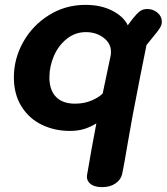

<svg xmlns="http://www.w3.org/2000/svg" viewBox="-20 -532 685 789"><path d="M645 -443Q645 -432 640 -422.5Q635 -413 625 -400Q600 -370 582 -347Q560 -240 525 -57L503 67Q491 140 482 183Q477 206 455 221.5Q433 237 399 237Q367 237 350.5 222.5Q334 208 338 186Q357 73 376 -25Q352 -10 326 -2Q300 6 267 6Q204 6 151.5 -19.5Q99 -45 68 -95Q37 -145 37 -214Q37 -291 75.5 -359.5Q114 -428 181.5 -470Q249 -512 331 -512Q395 -512 441.5 -488Q488 -464 505 -428Q524 -453 527 -457Q542 -476 554.5 -485.5Q567 -495 585 -495Q609 -495 627 -480Q645 -465 645 -443ZM436 -319Q436 -354 405.5 -377Q375 -400 333 -400Q289 -400 254.5 -372.5Q220 -345 201.5 -302Q183 -259 183 -214Q183 -162 210 -134Q237 -106 288 -106Q327 -106 357.5 -119.5Q388 -133 402 -148L435 -305Q436 -310 436 -319Z"/></svg>

Font: Mali
Style: Bold Italic
Weight: 700
Italic angle: -10°
Version: Version 1.000; ttfautohint (v1.6)